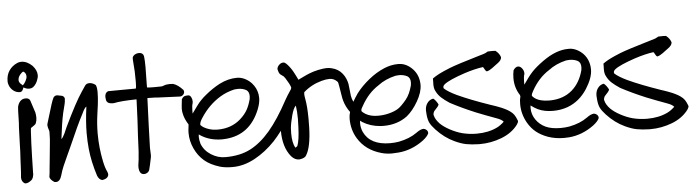

<svg xmlns="http://www.w3.org/2000/svg" viewBox="-43 -815 3665 1010"><g transform="rotate(-5 1789.0 -310.5)"><path d="M68.4 -634.3Q78.6 -639.2 90.8 -639.2Q121.1 -639.2 148.9 -612.3Q171.4 -587.4 171.4 -561Q171.4 -551.3 168 -543Q160.6 -516.1 141.1 -500.5Q131.8 -494.6 120.6 -494.6Q106 -494.6 90.8 -503.9Q90.3 -502.9 88.9 -499.3Q87.4 -495.6 86.7 -494.1Q85.9 -492.7 84.5 -489.7Q83 -486.8 81.5 -485.6Q80.1 -484.4 77.9 -482.9Q75.7 -481.4 72.8 -481H69.3Q51.3 -481 36.1 -492.7Q21 -504.4 14.6 -522Q10.3 -532.2 10.3 -543Q10.3 -576.2 26.1 -599.4Q42 -622.6 68.4 -634.3ZM84.5 -443.8Q90.3 -445.3 97.2 -445.3Q115.7 -445.3 120.6 -431.6Q123 -425.3 141.6 -367.2Q144.5 -354 144.5 -339.8Q144.5 -324.7 140.1 -314Q138.7 -305.7 126.2 -297.9Q113.8 -290 111.3 -287.6Q109.4 -272.9 108.4 -246.3Q107.4 -219.7 106.4 -209.5Q106 -190.4 104 -136.5Q102.1 -82.5 102.1 -53.2V-43.5Q99.1 -22 90.3 -14.6Q72.8 0 59.6 0Q58.1 0 53.2 -1Q36.6 -11.7 36.6 -32.7Q36.6 -36.1 37.1 -38.1Q39.1 -56.6 40.5 -91.6Q42 -126.5 42.5 -132.8Q44.9 -162.1 46.1 -218Q47.4 -273.9 48.8 -296.4Q50.8 -314.5 51.3 -348.9Q51.8 -383.3 53.2 -399.4Q54.7 -414.6 63 -427Q71.3 -439.5 84.5 -443.8ZM89.8 -583Q68.4 -564.5 68.4 -544.9Q68.4 -539.1 70.6 -534.4Q72.8 -529.8 75 -527.3Q77.1 -524.9 81.8 -521Q86.4 -517.1 88.4 -515.1Q96.7 -522 104.2 -535.9Q111.8 -549.8 111.8 -560.5Q111.8 -573.7 103.5 -582Q98.1 -590.3 89.8 -583Z M415 -485.4Q422.4 -496.1 437.5 -496.1Q455.1 -496.1 470.7 -483.4Q477.1 -471.7 477.1 -444.8Q477.1 -432.6 476.1 -416Q475.1 -391.6 465.3 -325.7Q458.5 -276.9 458.5 -228Q458.5 -153.3 473.6 -80.6Q481 -44.9 491.2 -24.4Q495.1 -15.6 495.1 -9.8Q495.1 2.9 481.9 11.2Q473.1 16.1 461.4 17.6Q444.3 13.7 436 -7.8Q411.6 -83.5 404.8 -152.3Q400.9 -191.9 400.9 -234.9Q400.9 -293.9 411.6 -374.5Q408.2 -373 404.5 -368.4Q400.9 -363.8 398.7 -360.4Q396.5 -356.9 392.8 -349.4Q389.2 -341.8 388.7 -340.8Q356.9 -280.8 309.1 -170.4Q302.7 -155.8 288.8 -126.2Q274.9 -96.7 264.9 -73Q254.9 -49.3 249 -27.3Q239.7 6.8 217.8 6.8Q215.8 6.8 210 5.9Q187.5 -8.3 185.5 -22.9Q189 -42 190.4 -65.4Q191.9 -86.4 196.8 -128.9Q201.7 -171.4 203.1 -193.8Q206.5 -220.7 206.5 -251.5V-262.7Q198.7 -286.1 198.7 -294.4Q198.7 -299.8 201.2 -307.1Q204.6 -318.4 211.4 -340.8Q218.3 -363.3 221.7 -374.5Q240.2 -438 248 -441.9Q253.9 -447.3 262.7 -447.3Q263.7 -447.3 285.6 -442.9Q293.9 -441.9 299.1 -434.8Q304.2 -427.7 301.8 -419.9Q301.8 -411.1 299.1 -399.2Q296.4 -387.2 292.5 -372.6Q288.6 -357.9 287.1 -351.1Q275.4 -296.9 266.1 -215.8Q270 -218.3 275.1 -226.8Q280.3 -235.4 284.2 -243.4Q288.1 -251.5 293 -263.4Q297.9 -275.4 299.3 -277.8Q358.9 -402.3 393.6 -453.6Q413.1 -481.9 415 -485.4Z M677.2 -610.8Q680.7 -620.1 690.4 -625.7Q700.2 -631.3 711.4 -631.3Q732.4 -631.3 736.8 -612.8Q739.7 -590.3 739.7 -555.7Q739.7 -540 739 -509.3Q738.3 -478.5 738.3 -463.4V-446.8Q750.5 -445.3 775.4 -445.3Q800.8 -445.3 813.5 -445.8Q818.8 -445.8 827.1 -449.2Q840.3 -454.6 858.4 -454.6Q864.7 -454.6 876.5 -453.6Q901.9 -446.3 928.7 -416.5Q930.7 -410.6 930.7 -408.2Q930.7 -398.9 923.8 -391.8Q917 -384.8 907.7 -384.3Q829.6 -387.2 793 -389.2Q773.4 -391.1 749 -391.1H735.4Q728.5 -223.6 726.1 -133.3V-127Q726.1 -121.6 726.8 -110.1Q727.5 -98.6 727.5 -92.8Q727.5 -82.5 726.1 -77.1Q717.8 -35.2 711.4 -12.2Q708 -4.4 700.4 0.5Q692.9 5.4 684.1 5.4H683.1Q660.2 4.9 657.2 -26.4Q656.7 -28.8 656.7 -34.2Q656.7 -43 659.4 -59.8Q662.1 -76.7 662.1 -84.5Q663.6 -92.3 664.8 -113.5Q666 -134.8 667 -161.4Q668 -188 668.5 -195.3Q669.4 -209 670.9 -236.8Q672.4 -264.6 673.3 -278.8Q673.3 -294.9 675.5 -330.1Q677.7 -365.2 677.7 -383.8V-389.6Q594.7 -388.2 559.6 -380.4Q558.1 -380.4 555.7 -380.1Q553.2 -379.9 552.2 -379.9Q522 -379.9 517.6 -399.4Q515.6 -409.2 515.6 -415.5Q515.6 -439 532.7 -445.3Q560.5 -445.8 611.6 -446Q662.6 -446.3 678.7 -446.3Q682.1 -451.2 682.1 -482.4Q682.1 -500.5 681.2 -536.6Q681.2 -546.9 679 -567.4Q676.8 -587.9 676.8 -599.1Q676.8 -606.9 677.2 -610.8Z M2069.3 -454.6Q2109.4 -453.1 2141.6 -418.9Q2171.9 -386.2 2172.9 -337.9Q2172.9 -337.9 2172.9 -335.9Q2172.9 -296.9 2145.8 -249.8Q2118.7 -202.6 2085.4 -175.8Q2033.2 -137.2 1960.9 -137.2Q1950.2 -137.2 1944.8 -137.7Q1891.6 -141.6 1850.6 -167Q1849.6 -167.5 1839.4 -175.3Q1838.4 -166.5 1838.4 -161.6Q1838.4 -137.7 1848.1 -115.7Q1881.8 -43.5 1987.3 -43.5Q2011.7 -43.5 2033.7 -47.4Q2091.3 -58.6 2128.9 -85.9Q2151.9 -103 2168 -103.5Q2177.2 -102.5 2184.1 -95.7Q2190.9 -88.9 2190.9 -80.6Q2190.9 -80.1 2190.7 -78.9Q2190.4 -77.6 2190.4 -77.1Q2183.6 -61 2158.2 -41.5Q2096.7 3.4 2026.9 9.3Q2001.5 11.2 1991.2 11.2Q1962.9 11.2 1937 3.9Q1854 -19 1813.5 -85.9Q1785.6 -131.8 1785.6 -190.4Q1785.6 -207 1791 -225.6Q1770 -253.9 1760.3 -287.1Q1756.8 -297.9 1753.7 -319.3Q1750.5 -340.8 1749 -347.7Q1749 -348.1 1746.3 -364.3Q1743.7 -380.4 1741.2 -387.7Q1739.3 -390.6 1736.3 -392.6Q1720.2 -408.2 1697.8 -408.2Q1680.2 -408.2 1655.3 -401.4Q1600.6 -386.2 1560.1 -350.1Q1559.1 -343.3 1559.1 -340.3Q1559.1 -332 1562 -316.4Q1570.3 -272.5 1570.3 -207Q1570.3 -177.7 1569.8 -163.1Q1566.9 -60.5 1541 -18.6Q1534.2 -4.4 1506.8 -0.5Q1505.9 -0.5 1504.4 -0.2Q1502.9 0 1502.4 0Q1480 0 1461.4 -21Q1419.9 -71.3 1419.9 -158.7Q1396.5 -127.9 1377 -106.9Q1327.6 -54.7 1268.8 -22.7Q1210 9.3 1150.4 9.3Q1110.4 9.3 1083 1Q1032.7 -14.6 1003.4 -40Q972.2 -66.4 953.6 -106.7Q935.1 -147 935.1 -188.5Q935.1 -198.2 935.5 -203.1Q936 -208 937.3 -218.3Q938.5 -228.5 939 -233.9Q918.5 -266.1 913.1 -295.4Q910.6 -305.2 910.6 -319.3Q910.6 -328.1 915.5 -369.6Q921.9 -379.9 928.2 -383.3Q934.6 -386.7 949.7 -386.7H950.2Q959.5 -386.7 965.3 -376.2Q971.2 -365.7 971.2 -353Q971.2 -346.7 970.2 -343.8Q965.3 -330.1 965.3 -306.2V-297.4V-289.1Q968.8 -293.9 976.6 -304.9Q984.4 -315.9 987.3 -319.8Q990.2 -323.7 996.3 -332Q1002.4 -340.3 1006.3 -344.7Q1010.3 -349.1 1016.6 -356Q1022.9 -362.8 1029.8 -368.9Q1036.6 -375 1044.9 -381.8Q1081.5 -412.1 1120.1 -432.6Q1167 -456.5 1213.9 -456.5Q1235.4 -456.5 1256.1 -446Q1276.9 -435.5 1291.5 -418.9Q1314 -393.6 1319.8 -359.9Q1321.3 -349.6 1321.3 -340.3Q1321.3 -313.5 1307.6 -279.8Q1255.4 -151.4 1127.9 -141.6Q1115.2 -140.6 1108.9 -140.6Q1038.1 -140.6 987.8 -177.2Q986.8 -168.5 986.8 -164.6Q986.8 -148.4 992.7 -127.4Q1006.8 -90.8 1042 -68.4Q1077.1 -45.9 1117.2 -45.9Q1195.3 -45.9 1250 -74.2Q1304.7 -102.5 1354.5 -160.6Q1405.3 -220.2 1458 -318.4Q1470.2 -340.3 1484.9 -361.8Q1485.8 -363.3 1488.5 -367.2Q1491.2 -371.1 1491.5 -371.8Q1491.7 -372.6 1493.2 -377Q1494.6 -381.3 1493.2 -383.3Q1487.8 -400.4 1467.8 -431.6Q1462.9 -439 1460 -441.9Q1457 -444.8 1452.4 -447.5Q1447.8 -450.2 1443.4 -454.1Q1435.1 -459.5 1430.2 -483.9Q1431.6 -496.1 1441.7 -505.6Q1451.7 -515.1 1462.9 -515.1Q1471.2 -515.1 1477.5 -508.8Q1481.9 -504.9 1485.8 -500.5Q1489.7 -496.1 1493.9 -490.7Q1498 -485.4 1500.7 -481.7Q1503.4 -478 1507.6 -471.2Q1511.7 -464.4 1513.4 -461.4Q1515.1 -458.5 1519.3 -450.2Q1523.4 -441.9 1524.7 -439.7Q1525.9 -437.5 1530.3 -428.5Q1534.7 -419.4 1535.2 -418Q1543.5 -421.9 1558.1 -429Q1572.8 -436 1579.6 -439.2Q1586.4 -442.4 1597.7 -446.8Q1608.9 -451.2 1619.6 -454.3Q1630.4 -457.5 1643.6 -460.4Q1672.9 -466.3 1688.5 -466.3Q1703.1 -466.3 1714.8 -462.9Q1749.5 -455.1 1770.5 -428.7Q1781.2 -415.5 1787.6 -399.7Q1793.9 -383.8 1795.7 -372.6Q1797.4 -361.3 1799.3 -341.1Q1801.3 -320.8 1802.7 -310.1Q1805.2 -293.9 1813 -277.3Q1822.8 -294.9 1839.8 -319.8Q1867.2 -356 1907.5 -388.7Q1947.8 -421.4 1991.2 -439.5Q2027.8 -454.6 2063.5 -454.6ZM1194.8 -396.5Q1152.8 -386.7 1119.1 -366.2Q1056.6 -328.1 1014.2 -262.2Q1000.5 -241.2 1000.5 -229.5V-226.1Q1011.7 -212.9 1034.2 -204.1Q1056.6 -195.3 1077.6 -194.3Q1079.6 -194.3 1083.5 -194.1Q1087.4 -193.8 1089.4 -193.8Q1161.1 -193.8 1210 -236.3Q1236.8 -259.8 1250.5 -285.2Q1262.7 -307.6 1271 -339.4Q1272.5 -346.7 1272.5 -354.5Q1272.5 -378.4 1257.3 -387.7Q1238.8 -397.9 1213.9 -397.9Q1204.1 -397.9 1194.8 -396.5ZM1857.9 -217.8Q1881.3 -197.8 1917.5 -193.8Q1930.2 -192.9 1937.5 -192.9Q1966.3 -192.9 1994.9 -200.2Q2023.4 -207.5 2043 -219.7Q2059.6 -230 2087.9 -263.7Q2109.9 -290.5 2122.1 -337.4Q2123.5 -345.7 2123.5 -353Q2123.5 -376 2108.4 -385.7Q2088.9 -396 2064.9 -396Q2055.7 -396 2045.9 -394.5Q1990.7 -381.8 1952.1 -352.1Q1896.5 -316.4 1860.8 -251.5Q1860.4 -250.5 1856.4 -243.9Q1852.5 -237.3 1851.6 -232.9Q1850.6 -228.5 1851.6 -224.1ZM1473.6 -167.5Q1472.7 -149.9 1472.7 -140.1Q1472.7 -90.3 1487.8 -63.5Q1499 -68.8 1499.5 -72.3Q1510.3 -99.6 1513.2 -166.5Q1514.6 -188.5 1514.6 -213.4Q1514.6 -252.9 1509.8 -283.7Q1497.1 -272.9 1486.6 -233.9Q1476.1 -194.8 1473.6 -167.5Z M2534.7 -476.1Q2539.6 -480.5 2546.4 -479.5Q2549.8 -479.5 2556.4 -479.7Q2563 -480 2566.4 -480L2581.5 -479Q2602.1 -462.4 2607.4 -442.9Q2606.9 -427.2 2585.4 -412.1Q2581.5 -409.7 2572 -402.3Q2562.5 -395 2556.2 -390.4Q2549.8 -385.7 2541.3 -381.1Q2532.7 -376.5 2526.4 -375.5Q2520 -378.4 2515.6 -387.7Q2511.2 -397 2507.8 -399.9Q2463.9 -394 2408.7 -376Q2325.7 -348.1 2300.3 -327.6Q2288.1 -317.9 2292.5 -306.2Q2313 -287.1 2358.4 -265.6Q2425.8 -234.4 2529.3 -198.7Q2530.8 -198.2 2542.5 -194.3Q2554.2 -190.4 2557.6 -189.2Q2561 -188 2572 -183.8Q2583 -179.7 2588.1 -177.5Q2593.3 -175.3 2602.5 -170.9Q2611.8 -166.5 2617.4 -163.1Q2623 -159.7 2629.9 -155Q2636.7 -150.4 2641.8 -145.3Q2647 -140.1 2650.9 -134.8Q2658.2 -124.5 2665.5 -105.5Q2667 -103 2667 -100.6Q2667 -98.1 2666 -95.5Q2665 -92.8 2664.3 -91.3Q2663.6 -89.8 2661.6 -86.7Q2659.7 -83.5 2659.2 -82.5Q2627.9 -40.5 2572 -19Q2516.1 2.4 2457 2.4H2451.2Q2413.1 1.5 2385.7 -3.7Q2358.4 -8.8 2324.2 -24.9Q2272.5 -48.8 2229.5 -95.2Q2209.5 -116.7 2201.4 -133.1Q2193.4 -149.4 2190.9 -176.3Q2189.5 -188 2189.5 -198.7Q2189.5 -224.6 2204.6 -241.7Q2215.8 -254.4 2232.9 -257.3Q2245.6 -248.5 2258.3 -224.6Q2256.3 -218.3 2252 -212.6Q2247.6 -207 2241.5 -200.9Q2235.4 -194.8 2232.4 -190.9Q2224.6 -175.8 2228.5 -168Q2232.9 -147.9 2254.4 -125Q2274.4 -105 2306.9 -87.9Q2339.4 -70.8 2369.1 -63Q2406.2 -53.7 2444.8 -53.7Q2506.8 -53.7 2553.2 -76.2Q2571.8 -85 2591.8 -104Q2583 -115.7 2556.6 -125Q2497.6 -146.5 2450.2 -165.5Q2377.4 -195.8 2316.9 -228Q2291 -245.1 2274.7 -260Q2258.3 -274.9 2248.5 -294.9Q2240.2 -308.6 2240.2 -331.5Q2240.2 -335.9 2240.5 -344.2Q2240.7 -352.5 2240.7 -356.9V-362.8Q2246.6 -367.2 2252.7 -371.1Q2258.8 -375 2266.4 -379.2Q2273.9 -383.3 2278.6 -385.7Q2283.2 -388.2 2293 -392.6Q2302.7 -397 2305.9 -398.4Q2309.1 -399.9 2320.6 -404.5Q2332 -409.2 2334 -410.2Q2375 -426.3 2490.7 -460.4Q2493.7 -461.4 2501.5 -463.6Q2509.3 -465.8 2514.4 -467.3Q2519.5 -468.8 2525.4 -471.2Q2531.2 -473.6 2534.7 -476.1Z M2969.7 -456.1Q2989.3 -455.6 3008.5 -445.8Q3027.8 -436 3042 -420.9Q3072.3 -388.2 3073.2 -339.4V-337.9Q3073.2 -293.9 3037.1 -237.3Q2997.1 -175.3 2933.6 -151.4Q2897 -138.2 2856 -138.2Q2810.1 -138.2 2776.9 -153.8Q2759.3 -162.1 2739.7 -176.8Q2738.8 -167 2738.8 -163.1Q2738.8 -129.9 2757.6 -102.3Q2776.4 -74.7 2807.6 -59.6Q2838.9 -44.9 2887.7 -44.9Q2912.1 -44.9 2934.1 -48.8Q2991.7 -60.1 3029.3 -87.4Q3052.2 -104.5 3068.4 -105Q3077.6 -104 3084.5 -97.2Q3091.3 -90.3 3091.3 -82Q3091.3 -81.5 3091.1 -80.3Q3090.8 -79.1 3090.8 -78.6Q3084 -62.5 3058.6 -43Q2997.1 2 2927.2 7.8Q2918 8.8 2900.4 8.8Q2855.5 8.8 2816.4 -4.9Q2780.3 -18.1 2755.4 -38.1Q2730.5 -58.1 2712.4 -89.4Q2686 -136.2 2686 -188Q2686 -202.6 2687 -210.4Q2687 -213.4 2688.7 -219Q2690.4 -224.6 2690.7 -227.5Q2690.9 -230.5 2689.5 -235.8Q2662.6 -276.4 2662.6 -327.1Q2662.6 -348.6 2667 -369.1Q2678.7 -386.7 2691.9 -386.7Q2703.6 -386.7 2712.9 -374.5Q2722.2 -362.3 2722.2 -349.1Q2722.2 -345.2 2721.7 -343.3Q2716.8 -329.6 2716.8 -305.7V-296.9V-288.6Q2745.1 -330.6 2767.1 -354Q2789.1 -377.4 2827.6 -404.8Q2898.9 -456.1 2963.4 -456.1ZM2946.3 -396.5Q2892.1 -383.8 2852.5 -353.5Q2796.4 -317.9 2760.7 -252.9Q2759.8 -251 2757.3 -246.3Q2754.9 -241.7 2753.9 -239.7Q2752.9 -237.8 2751.7 -232.9Q2750.5 -228 2752 -225.6Q2777.3 -194.3 2842.8 -194.3H2849.1Q2917 -196.8 2961.2 -234.9Q3005.4 -272.9 3022.5 -339.4Q3023.9 -346.7 3023.9 -354.5Q3023.9 -378.4 3008.8 -387.7Q2990.2 -397.9 2964.8 -397.9Q2955.6 -397.9 2946.3 -396.5Z M3435.1 -476.1Q3439.9 -480.5 3446.8 -479.5Q3450.2 -479.5 3456.8 -479.7Q3463.4 -480 3466.8 -480L3481.9 -479Q3502.4 -462.4 3507.8 -442.9Q3507.3 -427.2 3485.8 -412.1Q3481.9 -409.7 3472.4 -402.3Q3462.9 -395 3456.5 -390.4Q3450.2 -385.7 3441.7 -381.1Q3433.1 -376.5 3426.8 -375.5Q3420.4 -378.4 3416 -387.7Q3411.6 -397 3408.2 -399.9Q3364.3 -394 3309.1 -376Q3226.1 -348.1 3200.7 -327.6Q3188.5 -317.9 3192.9 -306.2Q3213.4 -287.1 3258.8 -265.6Q3326.2 -234.4 3429.7 -198.7Q3431.2 -198.2 3442.9 -194.3Q3454.6 -190.4 3458 -189.2Q3461.4 -188 3472.4 -183.8Q3483.4 -179.7 3488.5 -177.5Q3493.7 -175.3 3502.9 -170.9Q3512.2 -166.5 3517.8 -163.1Q3523.4 -159.7 3530.3 -155Q3537.1 -150.4 3542.2 -145.3Q3547.4 -140.1 3551.3 -134.8Q3558.6 -124.5 3565.9 -105.5Q3567.4 -103 3567.4 -100.6Q3567.4 -98.1 3566.4 -95.5Q3565.4 -92.8 3564.7 -91.3Q3564 -89.8 3562 -86.7Q3560.1 -83.5 3559.6 -82.5Q3528.3 -40.5 3472.4 -19Q3416.5 2.4 3357.4 2.4H3351.6Q3313.5 1.5 3286.1 -3.7Q3258.8 -8.8 3224.6 -24.9Q3172.9 -48.8 3129.9 -95.2Q3109.9 -116.7 3101.8 -133.1Q3093.8 -149.4 3091.3 -176.3Q3089.8 -188 3089.8 -198.7Q3089.8 -224.6 3105 -241.7Q3116.2 -254.4 3133.3 -257.3Q3146 -248.5 3158.7 -224.6Q3156.7 -218.3 3152.3 -212.6Q3147.9 -207 3141.8 -200.9Q3135.7 -194.8 3132.8 -190.9Q3125 -175.8 3128.9 -168Q3133.3 -147.9 3154.8 -125Q3174.8 -105 3207.3 -87.9Q3239.7 -70.8 3269.5 -63Q3306.6 -53.7 3345.2 -53.7Q3407.2 -53.7 3453.6 -76.2Q3472.2 -85 3492.2 -104Q3483.4 -115.7 3457 -125Q3397.9 -146.5 3350.6 -165.5Q3277.8 -195.8 3217.3 -228Q3191.4 -245.1 3175 -260Q3158.7 -274.9 3148.9 -294.9Q3140.6 -308.6 3140.6 -331.5Q3140.6 -335.9 3140.9 -344.2Q3141.1 -352.5 3141.1 -356.9V-362.8Q3147 -367.2 3153.1 -371.1Q3159.2 -375 3166.7 -379.2Q3174.3 -383.3 3179 -385.7Q3183.6 -388.2 3193.4 -392.6Q3203.1 -397 3206.3 -398.4Q3209.5 -399.9 3220.9 -404.5Q3232.4 -409.2 3234.4 -410.2Q3275.4 -426.3 3391.1 -460.4Q3394 -461.4 3401.9 -463.6Q3409.7 -465.8 3414.8 -467.3Q3419.9 -468.8 3425.8 -471.2Q3431.6 -473.6 3435.1 -476.1Z"/></g></svg>

Font: Avessa
Style: Medium
Weight: 500
Designer: Arman Khorramak
Foundry: Arman Khorramak
Version: Version 1.000; ttfautohint (v1.8.1)